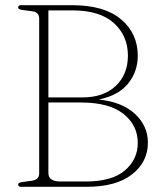

<svg xmlns="http://www.w3.org/2000/svg" viewBox="-20 -720 623 740"><path d="M550 -170Q550 -96 489 -48Q428 0 313.5 0H62Q50 0 50 -8.5Q50 -16 63.5 -18L103.5 -23.5Q131 -28 131 -51V-649Q131 -672.5 105 -676.5L63.5 -682Q50 -684 50 -691.5Q50 -700 62 -700H258Q382 -700 446.5 -645.5Q511 -591 511 -505Q511 -445 474.5 -398.8Q438 -352.5 361 -336.5Q450.5 -327 500.2 -281Q550 -235 550 -170ZM258.5 -680H166.5V-344.5H297.5Q379.5 -344.5 426.2 -389Q473 -433.5 473 -505.5Q473 -582 419 -631Q365 -680 258.5 -680ZM291.5 -325H166.5V-53Q166.5 -20.5 213 -20.5H311Q411.5 -20.5 461.2 -63Q511 -105.5 511 -169Q511 -237 456 -281Q401 -325 291.5 -325Z"/></svg>

Font: Fraunces 72pt S050 Thin
Style: Regular
Weight: 100
Version: Version 1.000; ttfautohint (v1.8.3)